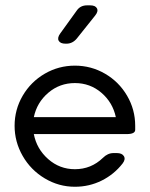

<svg xmlns="http://www.w3.org/2000/svg" viewBox="-20 -695 566 726"><path d="M231 -529.8H228Q208 -529.8 201.9 -541Q195.8 -552.2 208 -568.8L270 -654.8Q283.7 -674.8 309.1 -674.8H320.8Q340.8 -674.8 346.7 -663.3Q352.5 -651.9 339.8 -636.2L270 -548.8Q253.9 -529.8 231 -529.8ZM491.2 -219.2V-204.1Q491.2 -188 459 -188H107.9Q118.7 -131.8 162.1 -93.5Q205.6 -55.2 263.2 -55.2Q324.7 -55.2 369.1 -98.1Q387.2 -116.2 409.2 -116.2H421.9Q441.4 -116.2 448.5 -104.5Q455.6 -92.8 443.8 -77.1Q411.6 -35.6 364.5 -12.2Q317.4 11.2 263.2 11.2Q202.1 11.2 149.2 -20.5Q96.2 -52.2 65.7 -105.5Q35.2 -158.7 35.2 -219.2Q35.2 -280.8 65.9 -333.3Q96.7 -385.7 149.2 -416.3Q201.7 -446.8 263.2 -446.8Q324.7 -446.8 377.2 -416.3Q429.7 -385.7 460.4 -333.3Q491.2 -280.8 491.2 -219.2ZM107.9 -252H418Q406.2 -307.6 363.5 -344.2Q320.8 -380.9 263.2 -380.9Q205.6 -380.9 162.6 -344.2Q119.6 -307.6 107.9 -252Z"/></svg>

Font: Arcon Rounded-
Style: Regular
Weight: 400
Designer: M. Zarth
Foundry: martin zarth - visuelle & digitale kommunikation
Version: Version 1.110;PS 001.110;hotconv 1.0.70;makeotf.lib2.5.58329